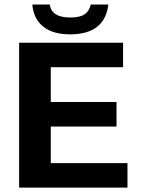

<svg xmlns="http://www.w3.org/2000/svg" viewBox="-20 -853 640 873"><path d="M66.9 0V-658.7H539.6V-547.4H210.9V-389.2H509.8V-277.8H210.9V-111.3H559.6V0ZM298.8 -696.8Q220.2 -696.8 176.3 -732.2Q132.3 -767.6 127 -832.5H206.5Q213.9 -773.4 299.8 -773.4Q342.8 -773.4 364.3 -787.6Q385.7 -801.8 392.6 -832.5H472.7Q456.1 -696.8 298.8 -696.8Z"/></svg>

Font: Liberation Mono
Style: Bold
Weight: 700
Monospace: yes
Designer: Steve Matteson
Foundry: Ascender Corporation
Version: Version 2.1.5